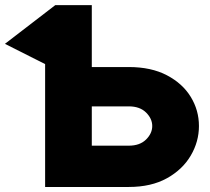

<svg xmlns="http://www.w3.org/2000/svg" viewBox="-44 -743 835 763"><path d="M175.8 -722.7H320.8V-476.6H467.8Q557.1 -476.6 619.4 -443.8Q681.6 -411.1 714.1 -357.9Q746.6 -304.7 746.6 -242.2Q746.6 -180.2 714.1 -124.8Q681.6 -69.3 619.4 -34.7Q557.1 0 467.8 0H135.3V-488.3L-24.4 -568.8ZM320.8 -164.1H467.8Q511.7 -164.1 536.4 -188.5Q561 -212.9 561 -242.2Q561 -271.5 536.4 -295.9Q511.7 -320.3 467.8 -320.3H320.8Z"/></svg>

Font: Giphurs Black
Style: Regular
Weight: 900
Version: Version 0.920; ttfautohint (v1.8.4.7-5d5b)